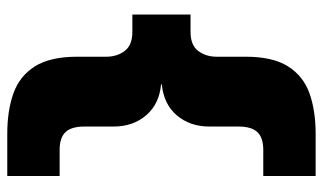

<svg xmlns="http://www.w3.org/2000/svg" viewBox="-200 -600 888 528"><g transform="rotate(-90 244.0 -336.0)"><path d="M96 -56Q129 -56 144.5 -72Q160 -88 160 -124V-204Q160 -258 191 -294Q222 -330 276 -335V-337Q222 -342 191 -378Q160 -414 160 -468V-548Q160 -584 144.5 -600Q129 -616 96 -616H24V-760H140Q204 -760 251.5 -743Q299 -726 325.5 -684Q352 -642 352 -568V-488Q352 -458 368 -437Q384 -416 420 -416H468V-256H420Q384 -256 368 -235Q352 -214 352 -184V-104Q352 -30 325.5 12Q299 54 251.5 71Q204 88 140 88H24V-56Z"/></g></svg>

Font: Kufam Black
Style: Regular
Weight: 900
Designer: Wael Morcos, Artur Schmal
Foundry: Original Type
Version: Version 1.301; ttfautohint (v1.8.3)